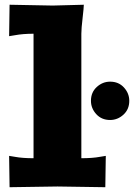

<svg xmlns="http://www.w3.org/2000/svg" viewBox="-20 -781 580 802"><path d="M520 -359.9Q520 -324.2 495.6 -302Q471.2 -279.8 439.9 -279.8Q404.3 -279.8 382.1 -304.2Q359.9 -328.6 359.9 -359.9Q359.9 -395.5 384.3 -417.7Q408.7 -439.9 439.9 -439.9Q475.6 -439.9 497.8 -415.5Q520 -391.1 520 -359.9ZM330.1 -761.2Q330.1 -749.5 325 -705.6Q319.8 -661.6 319.8 -640.1V-120.1Q366.7 -120.1 397.9 -126L421.9 -129.9L419.9 1L220.2 -2L20 1L18.1 -129.9L42 -126Q73.2 -120.1 120.1 -120.1V-640.1Q75.7 -640.1 42 -633.8L18.1 -629.9L20 -761.2L200.2 -757.8Z"/></svg>

Font: Zantroke
Style: Regular
Weight: 500
Foundry: gluk
Version: Version 0.36